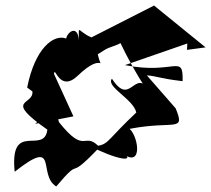

<svg xmlns="http://www.w3.org/2000/svg" viewBox="-20 -597 762 693"><path d="M655 -417 722 -426 536 -577 310 -462C255 -485 264 -520 266 -431C267 -518 222 -481 219 -458C173 -475 106 -422 78 -281L97 -267C102 -215 -10 -242 151 -129C139 -36 14 -164 33 23C195 -105 114 34 183 76C281 -40 215 64 331 -57C434 -9 473 -19 407 -55C497 25 483 -99 448 -132C610 -163 650 -118 614 -206L510 -325C549 -322 554 -314 639 -304C642 -406 610 -326 431 -362L656 -440ZM358 -417C394 -439 459 -435 397 -491C394 -466 519 -239 520 -272C464 -352 451 -209 384 -313C361 -284 461 -240 472 -191C371 -96 372 -77 334 -71C282 -121 287 -38 193 -156C166 -257 143 -179 107 -150L245 -177L175 -330C178 -364 194 -259 262 -325C356 -415 349 -329 333 -401Z"/></svg>

Font: Asimov Silicon
Style: Regular
Weight: 400
Designer: Google
Version: Version 2.000980; 2014